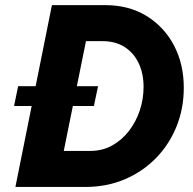

<svg xmlns="http://www.w3.org/2000/svg" viewBox="-20 -740 762 760"><path d="M41 0 185.5 -719.7H396.5Q490.2 -719.7 560.1 -676.8Q629.9 -633.8 668.7 -560.1Q707.5 -486.3 707.5 -392.6Q707.5 -310.5 678.7 -239.3Q649.9 -168 597.4 -114.3Q544.9 -60.5 473.9 -30.3Q402.8 0 317.9 0ZM232.4 -142.6H337.4Q384.8 -142.6 423.3 -163.8Q461.9 -185.1 490 -221.2Q518.1 -257.3 533.2 -302.5Q548.3 -347.7 548.3 -396Q548.3 -448.2 529.3 -489Q510.3 -529.8 473.9 -553.5Q437.5 -577.1 385.7 -577.1H320.3ZM35.6 -320.3 51.8 -398.9H368.2L351.6 -320.3Z"/></svg>

Font: Reddit Sans ExtraBold
Style: Italic
Weight: 800
Italic angle: -11.25°
Designer: Stephen Hutchings
Version: Version 1.013